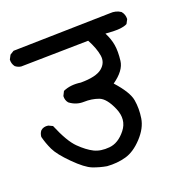

<svg xmlns="http://www.w3.org/2000/svg" viewBox="-105 -653 710 741"><g transform="rotate(-20 250.0 -283.0)"><path d="M212 -8Q183 -13 156 -23.5Q129 -34 87 -76Q45 -118 32 -145.5Q19 -173 12 -201Q13 -215 21 -225Q33 -236 52 -233L69 -225Q99 -153 128 -124.5Q157 -96 183 -83Q209 -70 246 -73.5Q283 -77 313 -115Q343 -153 321.5 -203Q300 -253 272.5 -263Q245 -273 213 -272Q181 -271 155 -291Q145 -303 146 -320L155 -338Q186 -352 227 -346Q290 -346 315 -366.5Q340 -387 335 -418Q330 -449 309 -488L32 -483Q19 -485 9 -493Q-1 -506 0 -523L9 -540L25 -550L424 -559Q449 -561 468 -548Q480 -534 479 -515L470 -498Q448 -485 381 -491Q395 -464 399.5 -437.5Q404 -411 399.5 -372.5Q395 -334 345 -299Q393 -246 399 -210.5Q405 -175 399 -136.5Q393 -98 359 -61.5Q325 -25 289 -15Q253 -5 212 -8Z"/></g></svg>

Font: NaniFont Regular
Style: Regular
Weight: 400
Designer: Nanigashitei
Version: Version 1.036